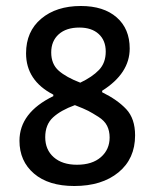

<svg xmlns="http://www.w3.org/2000/svg" viewBox="-20 -613 522 641"><path d="M250 -593Q326 -593 369.5 -555Q413 -517 413 -451Q413 -368 321 -310V-305Q372 -280 401.5 -248.5Q431 -217 431 -161Q431 -83 375.5 -37.5Q320 8 228 8Q142 8 93.5 -33.5Q45 -75 45 -143Q45 -237 158 -292V-297Q67 -344 67 -435Q67 -508 117.5 -550.5Q168 -593 250 -593ZM245 -521Q201 -521 176 -498.5Q151 -476 151 -438Q151 -399 176 -377Q201 -355 248 -337Q288 -356 310.5 -379.5Q333 -403 333 -441Q333 -478 309.5 -499.5Q286 -521 245 -521ZM230 -262Q183 -245 157 -221Q131 -197 131 -155Q131 -113 159.5 -88Q188 -63 237 -63Q288 -63 317 -88.5Q346 -114 346 -154Q346 -176 337.5 -193Q329 -210 308.5 -223Q288 -236 274.5 -243Q261 -250 230 -262Z"/></svg>

Font: Alegreya Sans SC Medium
Style: Regular
Weight: 500
Designer: Juan Pablo del Peral
Foundry: Huerta Tipografica
Version: Version 2.001;PS 002.001;hotconv 1.0.88;makeotf.lib2.5.64775